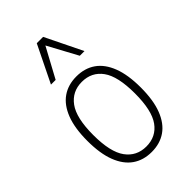

<svg xmlns="http://www.w3.org/2000/svg" viewBox="-224 -812 899 899"><g transform="rotate(-45 225.0 -362.5)"><path d="M225 8Q170 8 130.5 -19.5Q91 -47 69.5 -102.5Q48 -158 48 -242Q48 -326 69.5 -381.5Q91 -437 130.5 -464.5Q170 -492 225 -492Q280 -492 319.5 -464.5Q359 -437 380.5 -381.5Q402 -326 402 -242Q402 -158 380.5 -102.5Q359 -47 319.5 -19.5Q280 8 225 8ZM225 -28Q290 -28 326.5 -78.5Q363 -129 363 -242Q363 -355 326.5 -405.5Q290 -456 225 -456Q161 -456 124 -405.5Q87 -355 87 -242Q87 -129 124 -78.5Q161 -28 225 -28ZM114 -549 204 -733H246L336 -549H305L225 -697L145 -549Z"/></g></svg>

Font: Nunito Sans 12pt ExtraLight Condensed
Style: Regular
Weight: 200
Width: 3
Version: Version 3.101;gftools[0.9.27]